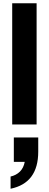

<svg xmlns="http://www.w3.org/2000/svg" viewBox="-20 -765 300 1180"><path d="M55 0H205V-745H55ZM45 395Q215 360 215 167V80H65V230H132Q125 267 102.5 289.5Q80 312 45 320Z"/></svg>

Font: Plus Jakarta Sans ExtraBold
Style: Regular
Weight: 800
Designer: Gumpita Rahayu
Foundry: Tokotype
Version: Version 2.004; ttfautohint (v1.8.3)